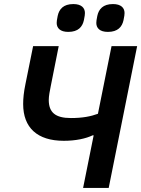

<svg xmlns="http://www.w3.org/2000/svg" viewBox="-20 -925 695 945"><path d="M316 -768C365 -768 386 -793 393 -826C397 -845 398 -854 398 -861C398 -886 381 -905 341 -905C292 -905 271 -880 264 -847C260 -828 259 -819 259 -812C259 -787 276 -768 316 -768ZM511 -768C560 -768 581 -793 588 -826C592 -845 593 -854 593 -861C593 -886 576 -905 536 -905C487 -905 466 -880 459 -847C455 -828 454 -819 454 -812C454 -787 471 -768 511 -768ZM389 0H515L655 -698H529L462 -365C427 -352 386 -344 329 -344C252 -344 220 -372 220 -433C220 -452 225 -477 230 -502L269 -698H143L105 -510C97 -471 94 -441 94 -413C94 -297 163 -232 294 -232C353 -232 403 -243 436 -259H441Z"/></svg>

Font: Braiins Sans SemiBold
Style: Italic
Weight: 600
Italic angle: -11.31°
Designer: Mike Abbink, Paul van der Laan, Pieter van Rosmalen, Jiri Chlebus, Lubos Buracinsky
Foundry: Bold Monday, Sudetype
Version: Version 1.000;hotconv 1.0.109;makeotfexe 2.5.65596